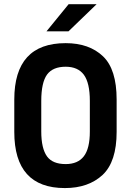

<svg xmlns="http://www.w3.org/2000/svg" viewBox="-20 -911 640 938"><path d="M49.8 -266.6V-424.8Q49.8 -700.2 300.8 -700.2Q416 -700.2 483.4 -635.7Q549.8 -572.3 549.8 -424.8V-266.6Q549.8 -121.1 481.4 -56.6Q412.1 7.8 296.9 7.8Q49.8 7.8 49.8 -266.6ZM418.9 -268.6V-418Q418.9 -505.9 389.6 -545.9Q360.4 -585 300.8 -585Q238.3 -585 210 -546.9Q181.6 -507.8 181.6 -418V-268.6Q181.6 -185.5 210 -146.5Q237.3 -109.4 300.8 -109.4Q360.4 -109.4 389.6 -147.5Q418.9 -185.5 418.9 -268.6ZM315.4 -890.6H452.1L314.5 -757.8H207Z"/></svg>

Font: Altinn-DIN
Style: DIN-Bold
Weight: 700
Designer: Charles Nix
Foundry: Altinn
Version: Version 2.00